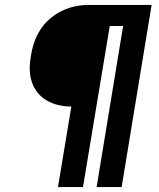

<svg xmlns="http://www.w3.org/2000/svg" viewBox="-20 -755 640 775"><path d="M214 0 268 -325Q241 -325 215.5 -331Q190 -337 168.5 -349.5Q147 -362 131.5 -381.5Q116 -401 108 -425.5Q100 -450 100 -476.5Q100 -503 105 -530Q109 -557 118 -583.5Q127 -610 142.5 -634.5Q158 -659 180.5 -678.5Q203 -698 228.5 -710.5Q254 -723 281.5 -729Q309 -735 336 -735H592L471 0H370L477 -650H423L315 0Z"/></svg>

Font: Iosevka SS04 Extended Oblique
Style: Bold
Weight: 700
Width: 7
Italic angle: -9°
Monospace: yes
Designer: Belleve Invis
Foundry: Belleve Invis
Version: Version 19.0.0; ttfautohint (v1.8.4)